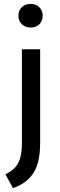

<svg xmlns="http://www.w3.org/2000/svg" viewBox="-20 -726 308 990"><path d="M187 -472V12Q187 111 153 165Q119 219 47 244L8 173Q54 151 73.5 115.5Q93 80 93 12V-472ZM138 -706Q110 -706 92.5 -689Q75 -672 75 -645Q75 -618 93 -601Q111 -584 138 -584Q166 -584 183 -601Q200 -618 200 -645Q200 -672 182.5 -689Q165 -706 138 -706Z"/></svg>

Font: Madhuban
Style: Regular
Weight: 400
Designer: jaikishan Patel
Foundry: MagicType
Version: Version 1.000